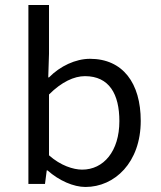

<svg xmlns="http://www.w3.org/2000/svg" viewBox="-20 -732 640 764"><path d="M320 12C436 12 540 -85 540 -251C540 -401 469 -498 338 -498C281 -498 219 -469 175 -424H172L175 -518V-712H93V0H159L166 -54H169C215 -13 273 12 320 12ZM307 -57C272 -57 221 -73 175 -114V-356C225 -406 275 -429 318 -429C415 -429 455 -357 455 -250C455 -130 392 -57 307 -57Z"/></svg>

Font: Hasklig
Style: Regular
Weight: 400
Monospace: yes
Designer: Paul D. Hunt, Teo Tuominen
Foundry: Adobe Systems Incorporated
Version: Version 2.030;PS 1.0;hotconv 16.6.51;makeotf.lib2.5.65220